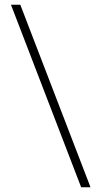

<svg xmlns="http://www.w3.org/2000/svg" viewBox="-20 -731 424 812"><path d="M323.2 61 26.4 -710.9H65.9L362.8 61Z"/></svg>

Font: Roboto ExtraLight
Style: Regular
Weight: 250
Designer: Christian Robertson
Foundry: Google
Version: Version 3.009; 2024